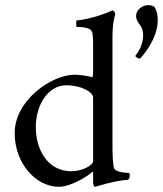

<svg xmlns="http://www.w3.org/2000/svg" viewBox="-20 -718 633 746"><path d="M341.8 -544.9V-438.5C341.8 -426.8 340.8 -418 336.9 -418C327.1 -421.9 290 -427.7 269.5 -427.7C181.6 -427.7 37.1 -329.1 37.1 -201.2C37.1 -82 120.1 7.8 209 7.8C255.9 7.8 324.2 -35.2 338.9 -50.8C340.8 -52.7 341.8 -49.8 341.8 -44.9V-10.7C341.8 -3.9 343.8 7.8 349.6 7.8C350.6 7.8 425.8 -16.6 476.6 -19.5C481.4 -19.5 484.4 -32.2 484.4 -34.2C484.4 -37.1 483.4 -44.9 481.4 -45.9C478.5 -46.9 431.6 -45.9 423.8 -63.5C418 -77.1 417 -121.1 417 -159.2V-577.1C417 -630.9 427.7 -662.1 427.7 -662.1C427.7 -668.9 421.9 -677.7 417 -677.7C376 -659.2 327.1 -643.6 278.3 -638.7C274.4 -637.7 276.4 -613.3 277.3 -613.3C304.7 -613.3 331.1 -609.4 336.9 -595.7C341.8 -584 341.8 -558.6 341.8 -544.9ZM238.3 -386.7C293 -386.7 341.8 -361.3 341.8 -338.9V-91.8C341.8 -76.2 300.8 -52.7 256.8 -52.7C168 -52.7 119.1 -132.8 119.1 -224.6C119.1 -306.6 164.1 -386.7 238.3 -386.7ZM557.6 -698.2C527.3 -698.2 508.8 -674.8 508.8 -657.2C508.8 -624 536.1 -626 536.1 -580.1C536.1 -550.8 523.4 -523.4 505.9 -501C505.9 -496.1 518.6 -490.2 524.4 -490.2C563.5 -533.2 592.8 -588.9 592.8 -637.7C592.8 -669.9 585 -682.6 579.1 -692.4C573.2 -695.3 564.5 -698.2 557.6 -698.2Z"/></svg>

Font: Crimson
Style: Roman
Weight: 400
Version: Version 0.2